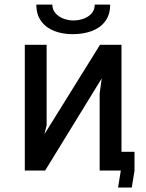

<svg xmlns="http://www.w3.org/2000/svg" viewBox="-20 -746 640 840"><path d="M88.5 -550H184V-198.5L174.5 -159L417.5 -550H511.5V-82H568.5V0.5L556.5 74.5H496.5L508.5 0.5V0H416V-336.5L425 -403L177.5 0H88.5ZM139 -726H209Q209 -703.5 223.2 -687.8Q237.5 -672 258.5 -664.2Q279.5 -656.5 300.5 -656.5Q323.5 -656.5 345 -664Q366.5 -671.5 380.5 -687Q394.5 -702.5 394.5 -726H462Q462 -681.5 440 -652.5Q418 -623.5 381 -610Q344 -596.5 298.5 -596.5Q254 -596.5 218 -610.2Q182 -624 160.5 -653Q139 -682 139 -726Z"/></svg>

Font: JuliaMono Medium
Style: Regular
Weight: 500
Monospace: yes
Designer: cormullion
Foundry: corm
Version: Version 0.054; ttfautohint (v1.8.4)